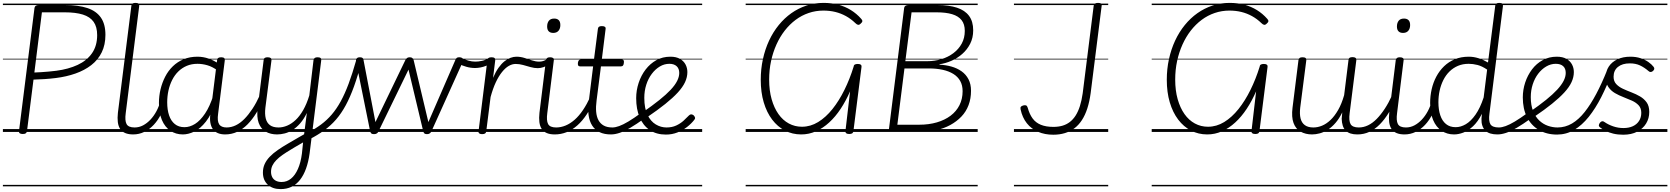

<svg xmlns="http://www.w3.org/2000/svg" viewBox="-20 -910 11518 1324"><path d="M137 14Q108 14 111 -6L218 -856Q220 -866 227 -870.5Q234 -875 248 -875H429Q521 -875 582.5 -854.5Q644 -834 675.5 -789Q707 -744 707 -670Q707 -601 681.5 -549Q656 -497 609.5 -461Q563 -425 500.5 -403Q438 -381 365 -372Q326 -367 286.5 -364.5Q247 -362 211 -361L166 -5Q164 5 157.5 9.5Q151 14 137 14ZM217 -410Q241 -411 266 -412.5Q291 -414 317 -416.5Q343 -419 368 -422Q452 -433 515.5 -462.5Q579 -492 614.5 -543Q650 -594 650 -668Q650 -725 625.5 -759.5Q601 -794 551.5 -809.5Q502 -825 427 -825H269ZM0 365H700V375H0ZM0 -20H700V0H0ZM0 -505H700V-500H0ZM0 -885H700V-875H0Z M899 17Q866 17 843.5 7.5Q821 -2 808.5 -21Q796 -40 792.5 -68Q789 -96 793 -132L886 -871Q888 -881 894 -885.5Q900 -890 914 -890Q929 -890 935 -885Q941 -880 940 -869L847 -130Q840 -79 852.5 -55Q865 -31 908 -31Q917 -31 921.5 -23.5Q926 -16 925 -7Q924 2 917.5 9.5Q911 17 899 17ZM700 365H1000V375H700ZM700 -20H1000V0H700ZM700 -505H1000V-500H700ZM700 -885H1000V-875H700Z M898 17Q887 17 882 9.5Q877 2 878 -7Q879 -16 886.5 -23.5Q894 -31 908 -31Q939 -31 966.5 -45.5Q994 -60 1017.5 -85Q1041 -110 1059 -143.5Q1077 -177 1087 -216Q1089 -227 1098 -228.5Q1107 -230 1114.5 -225Q1122 -220 1120 -209Q1110 -162 1089.5 -121Q1069 -80 1040 -49Q1011 -18 975 -0.5Q939 17 898 17ZM1001 365V375ZM1001 -20V0ZM1001 -505V-500ZM1001 -885V-875Z M1241 17Q1192 17 1154.5 -8.5Q1117 -34 1096.5 -82.5Q1076 -131 1076 -200Q1076 -248 1087 -294Q1098 -340 1119 -381Q1140 -422 1172 -453Q1204 -484 1246.5 -501.5Q1289 -519 1342 -519Q1381 -519 1418.5 -506Q1456 -493 1490 -469L1485 -421Q1445 -450 1410 -460Q1375 -470 1342 -470Q1301 -470 1268 -456Q1235 -442 1209.5 -417Q1184 -392 1167 -358Q1150 -324 1141.5 -285Q1133 -246 1133 -204Q1133 -153 1146 -114.5Q1159 -76 1185.5 -54.5Q1212 -33 1252 -33Q1289 -33 1325 -55.5Q1361 -78 1394 -127Q1427 -176 1452 -255L1468 -209Q1439 -121 1400 -71.5Q1361 -22 1319.5 -2.5Q1278 17 1241 17ZM1533 17Q1503 17 1481.5 7.5Q1460 -2 1447.5 -20Q1435 -38 1430.5 -64.5Q1426 -91 1431 -126L1477 -495Q1478 -506 1485 -510.5Q1492 -515 1505 -515Q1520 -515 1526 -509.5Q1532 -504 1530 -493L1484 -125Q1477 -76 1491 -53.5Q1505 -31 1543 -31Q1551 -31 1555 -23.5Q1559 -16 1558 -7Q1557 2 1551 9.5Q1545 17 1533 17ZM1000 365H1635V375H1000ZM1000 -20H1635V0H1000ZM1000 -505H1635V-500H1000ZM1000 -885H1635V-875H1000Z M1532 17Q1521 17 1516 9.5Q1511 2 1512 -7Q1513 -16 1520.5 -23.5Q1528 -31 1542 -31Q1575 -31 1606 -46Q1637 -61 1665.5 -90Q1694 -119 1721 -160Q1748 -201 1771 -252Q1776 -263 1785 -262.5Q1794 -262 1800 -254.5Q1806 -247 1801 -237Q1777 -179 1748.5 -132.5Q1720 -86 1687 -52.5Q1654 -19 1615.5 -1Q1577 17 1532 17ZM1635 365V375ZM1635 -20V0ZM1635 -505V-500ZM1635 -885V-875Z M1915 394Q1859 394 1826 363Q1793 332 1793 280Q1793 248 1805 221.5Q1817 195 1840 171Q1863 147 1895.5 124.5Q1928 102 1968 79Q1987 68 2005 57.5Q2023 47 2041 36.5Q2059 26 2077 16L2096 -131Q2075 -88 2050 -59.5Q2025 -31 1998 -14Q1971 3 1943.5 10Q1916 17 1891 17Q1846 17 1812.5 -2Q1779 -21 1764 -62Q1749 -103 1757 -167L1798 -495Q1799 -506 1805.5 -510.5Q1812 -515 1825 -515Q1840 -515 1846.5 -510Q1853 -505 1852 -494L1810 -167Q1805 -124 1812.5 -93.5Q1820 -63 1841.5 -47Q1863 -31 1901 -31Q1930 -31 1960 -43.5Q1990 -56 2018 -82Q2046 -108 2070.5 -150.5Q2095 -193 2113 -252L2142 -496Q2144 -506 2150.5 -510.5Q2157 -515 2170 -515Q2185 -515 2191 -509.5Q2197 -504 2195 -493L2115 148Q2107 206 2090.5 252Q2074 298 2049 330Q2024 362 1990.5 378Q1957 394 1915 394ZM1922 345Q1958 345 1986.5 322Q2015 299 2034.5 255Q2054 211 2062 149L2070 72Q2056 80 2041.5 88.5Q2027 97 2013 105Q1999 113 1985 122Q1953 141 1928 158.5Q1903 176 1885.5 194Q1868 212 1858.5 231.5Q1849 251 1849 275Q1849 295 1857 311Q1865 327 1881.5 336Q1898 345 1922 345ZM1635 365H2300V375H1635ZM1635 -20H2300V0H1635ZM1635 -505H2300V-500H1635ZM1635 -885H2300V-875H1635Z M2115 50Q2108 53 2102.5 48Q2097 43 2095 34Q2093 25 2094.5 16.5Q2096 8 2103 5Q2153 -21 2193.5 -51Q2234 -81 2267.5 -120Q2301 -159 2329.5 -211Q2358 -263 2384 -332.5Q2410 -402 2436 -494Q2438 -501 2444.5 -503.5Q2451 -506 2458 -504.5Q2465 -503 2470 -498Q2475 -493 2473 -485Q2448 -389 2421.5 -315Q2395 -241 2364.5 -184.5Q2334 -128 2297.5 -86Q2261 -44 2215.5 -11Q2170 22 2115 50ZM2300 365H2375V375H2300ZM2300 -20H2375V0H2300ZM2300 -505H2375V-500H2300ZM2300 -885H2375V-875H2300Z M2559 15Q2545 15 2539.5 9Q2534 3 2532 -7L2435 -486Q2433 -497 2439 -506Q2445 -515 2462 -515Q2474 -515 2480 -510.5Q2486 -506 2487 -495L2569 -68L2775 -495Q2781 -506 2787.5 -510.5Q2794 -515 2806 -515Q2818 -515 2824 -509.5Q2830 -504 2833 -493L2934 -68L3120 -496Q3124 -507 3130.5 -511.5Q3137 -516 3149 -515Q3166 -514 3171.5 -505Q3177 -496 3171 -483L2955 -4Q2951 4 2944 9.5Q2937 15 2924 15Q2911 15 2905.5 9Q2900 3 2898 -7L2797 -430L2590 -4Q2587 4 2579.5 9.5Q2572 15 2559 15ZM2375 365H3179V375H2375ZM2375 -20H3179V0H2375ZM2375 -505H3179V-500H2375ZM2375 -885H3179V-875H2375Z M3256 -441Q3226 -441 3196 -449.5Q3166 -458 3146 -469Q3139 -474 3138.5 -481.5Q3138 -489 3142.5 -497Q3147 -505 3153 -509Q3159 -513 3164 -510Q3185 -499 3209.5 -492Q3234 -485 3258 -485Q3279 -485 3304.5 -490.5Q3330 -496 3349 -510Q3356 -516 3362.5 -509Q3369 -502 3371 -492Q3373 -482 3368 -477Q3353 -465 3334 -457Q3315 -449 3294.5 -445Q3274 -441 3256 -441ZM3179 365V375ZM3179 -20V0ZM3179 -505V-500ZM3179 -885V-875Z M3304 15Q3292 15 3285 10Q3278 5 3280 -5L3341 -496Q3343 -506 3349.5 -510.5Q3356 -515 3369 -515Q3384 -515 3390 -510Q3396 -505 3395 -494L3380 -373Q3398 -415 3418 -443Q3438 -471 3459 -487.5Q3480 -504 3501 -511.5Q3522 -519 3541 -519Q3551 -519 3556.5 -511.5Q3562 -504 3561 -494Q3560 -484 3554 -476.5Q3548 -469 3536 -469Q3512 -469 3488.5 -455.5Q3465 -442 3442 -413.5Q3419 -385 3399 -342.5Q3379 -300 3363 -241L3333 -4Q3332 6 3325 10.5Q3318 15 3304 15ZM3179 365H3583V375H3179ZM3179 -20H3583V0H3179ZM3179 -505H3583V-500H3179ZM3179 -885H3583V-875H3179Z M3688 -440Q3664 -440 3638 -447.5Q3612 -455 3586.5 -462Q3561 -469 3536 -469Q3525 -469 3520 -476.5Q3515 -484 3515.5 -494Q3516 -504 3522.5 -511.5Q3529 -519 3541 -519Q3570 -519 3596.5 -510.5Q3623 -502 3648.5 -493.5Q3674 -485 3698 -485Q3713 -485 3725.5 -489Q3738 -493 3751 -501Q3759 -507 3765.5 -502.5Q3772 -498 3774 -489Q3776 -480 3769 -473Q3748 -454 3728 -447Q3708 -440 3688 -440ZM3583 365V375ZM3583 -20V0ZM3583 -505V-500ZM3583 -885V-875Z M3806 17Q3773 17 3750.5 7.5Q3728 -2 3715.5 -21Q3703 -40 3699.5 -68Q3696 -96 3700 -132L3745 -496Q3747 -506 3753.5 -510.5Q3760 -515 3773 -515Q3787 -515 3794 -510Q3801 -505 3799 -494L3754 -130Q3747 -79 3759.5 -55Q3772 -31 3815 -31Q3825 -31 3829.5 -23.5Q3834 -16 3833 -7Q3832 2 3825 9.5Q3818 17 3806 17ZM3795 -683Q3775 -683 3764 -694Q3753 -705 3753 -727Q3753 -752 3765 -767Q3777 -782 3802 -782Q3822 -782 3833 -771Q3844 -760 3844 -737Q3844 -713 3831.5 -698Q3819 -683 3795 -683ZM3583 365H3908V375H3583ZM3583 -20H3908V0H3583ZM3583 -505H3908V-500H3583ZM3583 -885H3908V-875H3583Z M3805 17Q3794 17 3789 9.5Q3784 2 3785 -7Q3786 -16 3793.5 -23.5Q3801 -31 3815 -31Q3848 -31 3880.5 -44.5Q3913 -58 3943 -84.5Q3973 -111 4000 -151Q4027 -191 4051 -243Q4056 -255 4065 -254Q4074 -253 4080 -245.5Q4086 -238 4081 -228Q4056 -167 4026 -121.5Q3996 -76 3961 -45Q3926 -14 3887 1.5Q3848 17 3805 17ZM3908 365V375ZM3908 -20V0ZM3908 -505V-500ZM3908 -885V-875Z M4193 17Q4147 17 4115 1.5Q4083 -14 4064 -43.5Q4045 -73 4039 -115Q4033 -157 4040 -210L4070 -452H3982Q3971 -452 3967.5 -458Q3964 -464 3965 -476Q3967 -489 3972 -494.5Q3977 -500 3987 -500H4076L4103 -711Q4104 -721 4110.5 -725.5Q4117 -730 4130 -730Q4145 -730 4151.5 -725Q4158 -720 4156 -709L4130 -500H4266Q4276 -500 4280 -494.5Q4284 -489 4282 -476Q4281 -464 4276 -458Q4271 -452 4260 -452H4124L4094 -218Q4088 -174 4091 -139.5Q4094 -105 4107 -81Q4120 -57 4143.5 -44Q4167 -31 4203 -31Q4213 -31 4217.5 -23.5Q4222 -16 4221 -7Q4220 2 4213.5 9.5Q4207 17 4193 17ZM3908 365H4296V375H3908ZM3908 -20H4296V0H3908ZM3908 -505H4296V-500H3908ZM3908 -885H4296V-875H3908Z M4193 17Q4182 17 4177 9.5Q4172 2 4173 -7Q4174 -16 4181.5 -23.5Q4189 -31 4203 -31Q4223 -31 4249.5 -40.5Q4276 -50 4313 -72Q4350 -94 4402 -132Q4410 -138 4417.5 -135Q4425 -132 4429.5 -124.5Q4434 -117 4433.5 -108Q4433 -99 4425 -94Q4368 -53 4326 -28.5Q4284 -4 4252 6.5Q4220 17 4193 17ZM4296 365V375ZM4296 -20V0ZM4296 -505V-500ZM4296 -885V-875Z M4572 18Q4506 18 4460 -13.5Q4414 -45 4390.5 -101.5Q4367 -158 4367 -233Q4367 -287 4384 -338.5Q4401 -390 4432 -430.5Q4463 -471 4506 -495Q4549 -519 4603 -519Q4643 -519 4669 -504Q4695 -489 4707.5 -465Q4720 -441 4720 -413Q4720 -378 4704 -343.5Q4688 -309 4654 -272Q4620 -235 4567.5 -193Q4515 -151 4443 -102L4413 -136Q4479 -182 4526.5 -220Q4574 -258 4604.5 -290.5Q4635 -323 4649.5 -352Q4664 -381 4664 -407Q4664 -437 4646 -453.5Q4628 -470 4596 -470Q4561 -470 4530 -451.5Q4499 -433 4474.5 -400.5Q4450 -368 4436.5 -325.5Q4423 -283 4423 -235Q4423 -163 4445 -118Q4467 -73 4502 -52Q4537 -31 4576 -31Q4614 -31 4643 -44.5Q4672 -58 4693.5 -77.5Q4715 -97 4731 -114Q4739 -122 4747 -121.5Q4755 -121 4763 -115Q4770 -108 4772.5 -100Q4775 -92 4768 -84Q4748 -58 4718 -34.5Q4688 -11 4651 3.5Q4614 18 4572 18ZM4296 365H4822V375H4296ZM4296 -20H4822V0H4296ZM4296 -505H4822V-500H4296ZM4296 -885H4822V-875H4296Z M5505 17Q5444 17 5393 -9.5Q5342 -36 5304.5 -85.5Q5267 -135 5246.5 -204.5Q5226 -274 5226 -360Q5226 -434 5241 -502.5Q5256 -571 5283.5 -630Q5311 -689 5350 -737Q5389 -785 5437 -819Q5485 -853 5541 -871.5Q5597 -890 5659 -890Q5714 -890 5761 -877.5Q5808 -865 5847.5 -840.5Q5887 -816 5918 -781Q5927 -772 5926.5 -764Q5926 -756 5915 -747Q5905 -737 5896.5 -739Q5888 -741 5878 -751Q5848 -780 5813.5 -799Q5779 -818 5740.5 -827.5Q5702 -837 5658 -837Q5605 -837 5556.5 -820.5Q5508 -804 5466.5 -773Q5425 -742 5391.5 -699Q5358 -656 5334 -602.5Q5310 -549 5297 -488.5Q5284 -428 5284 -361Q5284 -286 5301 -226Q5318 -166 5348 -123.5Q5378 -81 5419.5 -58.5Q5461 -36 5510 -36Q5569 -36 5622 -68.5Q5675 -101 5720.5 -158Q5766 -215 5803 -290Q5840 -365 5866 -449Q5867 -460 5874 -464.5Q5881 -469 5895 -469Q5923 -469 5921 -450L5865 -6Q5864 4 5857.5 9Q5851 14 5836 14Q5808 14 5810 -6L5842 -280Q5813 -214 5777 -159.5Q5741 -105 5698 -65.5Q5655 -26 5606.5 -4.5Q5558 17 5505 17ZM5122 365H5997V375H5122ZM5122 -20H5997V0H5122ZM5122 -505H5997V-500H5122ZM5122 -885H5997V-875H5122Z M6134 0Q6107 0 6110 -19L6215 -856Q6218 -875 6246 -875H6445Q6524 -875 6579 -857Q6634 -839 6662.5 -800.5Q6691 -762 6691 -701Q6691 -649 6670 -608Q6649 -567 6615 -537.5Q6581 -508 6540.5 -490.5Q6500 -473 6459 -467L6458 -464Q6502 -462 6541 -451Q6580 -440 6610.5 -418.5Q6641 -397 6658.5 -363.5Q6676 -330 6676 -284Q6676 -230 6659 -185Q6642 -140 6609.5 -106Q6577 -72 6533 -48Q6489 -24 6435 -12Q6381 0 6321 0ZM6168 -50H6319Q6385 -50 6440 -66Q6495 -82 6535 -112Q6575 -142 6596.5 -185Q6618 -228 6618 -281Q6618 -322 6601.5 -351.5Q6585 -381 6554.5 -400Q6524 -419 6481.5 -428.5Q6439 -438 6387 -438H6217ZM6223 -488H6375Q6425 -488 6471.5 -502Q6518 -516 6554.5 -543.5Q6591 -571 6612 -609.5Q6633 -648 6633 -697Q6633 -743 6611 -771Q6589 -799 6546 -812Q6503 -825 6439 -825H6266ZM5997 365H6722V375H5997ZM5997 -20H6722V0H5997ZM5997 -505H6722V-500H5997ZM5997 -885H6722V-875H5997Z M7243 19Q7185 19 7138.5 -1Q7092 -21 7061 -60Q7030 -99 7018 -155Q7015 -168 7020 -174Q7025 -180 7037 -183Q7049 -186 7056 -183Q7063 -180 7067 -167Q7079 -123 7100.5 -93.5Q7122 -64 7157.5 -49.5Q7193 -35 7244 -35Q7278 -35 7306 -43Q7334 -51 7357 -68.5Q7380 -86 7397.5 -113.5Q7415 -141 7427 -179Q7439 -217 7446 -266L7522 -871Q7524 -881 7531 -885.5Q7538 -890 7552 -890Q7567 -890 7573 -885.5Q7579 -881 7577 -871L7501 -268Q7493 -209 7478 -162.5Q7463 -116 7440.5 -81.5Q7418 -47 7388.5 -25Q7359 -3 7322.5 8Q7286 19 7243 19ZM6972 365H7622V375H6972ZM6972 -20H7622V0H6972ZM6972 -505H7622V-500H6972ZM6972 -885H7622V-875H6972Z M8305 17Q8244 17 8193 -9.5Q8142 -36 8104.5 -85.5Q8067 -135 8046.5 -204.5Q8026 -274 8026 -360Q8026 -434 8041 -502.5Q8056 -571 8083.5 -630Q8111 -689 8150 -737Q8189 -785 8237 -819Q8285 -853 8341 -871.5Q8397 -890 8459 -890Q8514 -890 8561 -877.5Q8608 -865 8647.5 -840.5Q8687 -816 8718 -781Q8727 -772 8726.5 -764Q8726 -756 8715 -747Q8705 -737 8696.5 -739Q8688 -741 8678 -751Q8648 -780 8613.5 -799Q8579 -818 8540.5 -827.5Q8502 -837 8458 -837Q8405 -837 8356.5 -820.5Q8308 -804 8266.5 -773Q8225 -742 8191.5 -699Q8158 -656 8134 -602.5Q8110 -549 8097 -488.5Q8084 -428 8084 -361Q8084 -286 8101 -226Q8118 -166 8148 -123.5Q8178 -81 8219.5 -58.5Q8261 -36 8310 -36Q8369 -36 8422 -68.5Q8475 -101 8520.5 -158Q8566 -215 8603 -290Q8640 -365 8666 -449Q8667 -460 8674 -464.5Q8681 -469 8695 -469Q8723 -469 8721 -450L8665 -6Q8664 4 8657.5 9Q8651 14 8636 14Q8608 14 8610 -6L8642 -280Q8613 -214 8577 -159.5Q8541 -105 8498 -65.5Q8455 -26 8406.5 -4.5Q8358 17 8305 17ZM7922 365H8797V375H7922ZM7922 -20H8797V0H7922ZM7922 -505H8797V-500H7922ZM7922 -885H8797V-875H7922Z M9028 17Q8983 17 8949 -2Q8915 -21 8900 -62Q8885 -103 8893 -167L8934 -495Q8936 -506 8942 -510.5Q8948 -515 8962 -515Q8977 -515 8983 -510Q8989 -505 8988 -494L8946 -167Q8941 -124 8948.5 -93.5Q8956 -63 8978 -47Q9000 -31 9037 -31Q9067 -31 9097 -43.5Q9127 -56 9155 -82.5Q9183 -109 9207.5 -151.5Q9232 -194 9249 -254L9279 -496Q9280 -507 9286.5 -511.5Q9293 -516 9307 -516Q9321 -516 9327.5 -511Q9334 -506 9333 -495L9287 -130Q9280 -77 9293.5 -54Q9307 -31 9350 -31Q9360 -31 9364 -23.5Q9368 -16 9367 -7Q9366 2 9359.5 9.5Q9353 17 9340 17Q9313 17 9293 10.5Q9273 4 9259.5 -9.5Q9246 -23 9239.5 -43.5Q9233 -64 9232 -91L9236 -135Q9215 -92 9189.5 -62.5Q9164 -33 9136.5 -15.5Q9109 2 9081 9.5Q9053 17 9028 17ZM8797 365H9443V375H8797ZM8797 -20H9443V0H8797ZM8797 -505H9443V-500H8797ZM8797 -885H9443V-875H8797Z M9340 17Q9329 17 9324 9.5Q9319 2 9320 -7Q9321 -16 9328.5 -23.5Q9336 -31 9350 -31Q9383 -31 9414 -46Q9445 -61 9473.5 -90Q9502 -119 9529 -160Q9556 -201 9579 -252Q9584 -263 9593 -262.5Q9602 -262 9608 -254.5Q9614 -247 9609 -237Q9585 -179 9556.5 -132.5Q9528 -86 9495 -52.5Q9462 -19 9423.5 -1Q9385 17 9340 17ZM9443 365V375ZM9443 -20V0ZM9443 -505V-500ZM9443 -885V-875Z M9666 17Q9633 17 9610.5 7.5Q9588 -2 9575.5 -21Q9563 -40 9559.5 -68Q9556 -96 9560 -132L9605 -496Q9607 -506 9613.5 -510.5Q9620 -515 9633 -515Q9647 -515 9654 -510Q9661 -505 9659 -494L9614 -130Q9607 -79 9619.5 -55Q9632 -31 9675 -31Q9685 -31 9689.5 -23.5Q9694 -16 9693 -7Q9692 2 9685 9.5Q9678 17 9666 17ZM9655 -683Q9635 -683 9624 -694Q9613 -705 9613 -727Q9613 -752 9625 -767Q9637 -782 9662 -782Q9682 -782 9693 -771Q9704 -760 9704 -737Q9704 -713 9691.5 -698Q9679 -683 9655 -683ZM9443 365H9768V375H9443ZM9443 -20H9768V0H9443ZM9443 -505H9768V-500H9443ZM9443 -885H9768V-875H9443Z M9665 17Q9654 17 9649 9.5Q9644 2 9645 -7Q9646 -16 9653.5 -23.5Q9661 -31 9675 -31Q9706 -31 9733.5 -45.5Q9761 -60 9784.5 -85Q9808 -110 9826 -143.5Q9844 -177 9854 -216Q9856 -227 9865 -228.5Q9874 -230 9881.5 -225Q9889 -220 9887 -209Q9877 -162 9856.5 -121Q9836 -80 9807 -49Q9778 -18 9742 -0.5Q9706 17 9665 17ZM9768 365V375ZM9768 -20V0ZM9768 -505V-500ZM9768 -885V-875Z M10007 17Q9958 17 9920.5 -8.5Q9883 -34 9862.5 -82.5Q9842 -131 9842 -200Q9842 -248 9852.5 -294.5Q9863 -341 9884.5 -381.5Q9906 -422 9938 -453Q9970 -484 10012.5 -501.5Q10055 -519 10109 -519Q10142 -519 10175.5 -508.5Q10209 -498 10241 -479L10291 -871Q10292 -881 10298.5 -885.5Q10305 -890 10319 -890Q10334 -890 10339.5 -884.5Q10345 -879 10344 -868L10251 -127Q10244 -76 10257.5 -53.5Q10271 -31 10316 -31Q10324 -31 10328 -23.5Q10332 -16 10331.5 -7Q10331 2 10324.5 9.5Q10318 17 10306 17Q10278 17 10257 10.5Q10236 4 10222.5 -9.5Q10209 -23 10202 -43.5Q10195 -64 10196 -91L10199 -125Q10171 -70 10137.5 -39Q10104 -8 10070.5 4.5Q10037 17 10007 17ZM10018 -33Q10053 -33 10088 -53.5Q10123 -74 10155 -119.5Q10187 -165 10211 -238L10235 -430Q10200 -454 10168.5 -462Q10137 -470 10108 -470Q10067 -470 10034 -456Q10001 -442 9975.5 -417Q9950 -392 9933 -358Q9916 -324 9907.5 -285Q9899 -246 9899 -204Q9899 -154 9912 -115Q9925 -76 9951.5 -54.5Q9978 -33 10018 -33ZM9768 365H10409V375H9768ZM9768 -20H10409V0H9768ZM9768 -505H10409V-500H9768ZM9768 -885H10409V-875H9768Z M10306 17Q10295 17 10290 9.5Q10285 2 10286 -7Q10287 -16 10294.5 -23.5Q10302 -31 10316 -31Q10336 -31 10362.5 -40.5Q10389 -50 10426 -72Q10463 -94 10515 -132Q10523 -138 10530.5 -135Q10538 -132 10542.5 -124.5Q10547 -117 10546.5 -108Q10546 -99 10538 -94Q10481 -53 10439 -28.5Q10397 -4 10365 6.5Q10333 17 10306 17ZM10409 365V375ZM10409 -20V0ZM10409 -505V-500ZM10409 -885V-875Z M10530 -139Q10595 -184 10641.5 -221.5Q10688 -259 10718 -291.5Q10748 -324 10762.5 -352.5Q10777 -381 10777 -407Q10777 -438 10759 -454Q10741 -470 10708 -470Q10674 -470 10642.5 -451.5Q10611 -433 10587 -401.5Q10563 -370 10549.5 -328.5Q10536 -287 10536 -240Q10536 -184 10552 -144Q10568 -104 10594.5 -79Q10621 -54 10654 -42.5Q10687 -31 10721 -31Q10732 -31 10737 -23.5Q10742 -16 10741.5 -6.5Q10741 3 10735 10.5Q10729 18 10718 18Q10645 18 10591.5 -14Q10538 -46 10509.5 -103Q10481 -160 10481 -238Q10481 -291 10497.5 -341Q10514 -391 10544.5 -431.5Q10575 -472 10618.5 -495.5Q10662 -519 10715 -519Q10756 -519 10782 -504Q10808 -489 10820.5 -465Q10833 -441 10833 -413Q10833 -378 10817 -343.5Q10801 -309 10767.5 -272.5Q10734 -236 10682.5 -194.5Q10631 -153 10560 -105ZM10409 365H10897V375H10409ZM10409 -20H10897V0H10409ZM10409 -505H10897V-500H10409ZM10409 -885H10897V-875H10409Z M10716 18Q10708 18 10703 10.5Q10698 3 10698.5 -6.5Q10699 -16 10704.5 -23.5Q10710 -31 10720 -31Q10774 -31 10820.5 -58.5Q10867 -86 10908 -138Q10949 -190 10987.5 -262.5Q11026 -335 11062 -425Q11066 -435 11076 -435Q11086 -435 11093.5 -429Q11101 -423 11097 -413Q11062 -319 11022 -240.5Q10982 -162 10935.5 -104Q10889 -46 10835 -14Q10781 18 10716 18ZM10897 365H10947V375H10897ZM10897 -20H10947V0H10897ZM10897 -505H10947V-500H10897ZM10897 -885H10947V-875H10897Z M11173 19Q11136 19 11105 11.5Q11074 4 11051 -8Q11028 -20 11013 -32Q11005 -38 11005.5 -46Q11006 -54 11013 -64Q11021 -73 11028.5 -74Q11036 -75 11045 -68Q11071 -50 11105 -38.5Q11139 -27 11175 -27Q11212 -27 11239.5 -39.5Q11267 -52 11282.5 -76Q11298 -100 11298 -132Q11298 -164 11280 -183.5Q11262 -203 11234.5 -215.5Q11207 -228 11175.5 -240Q11144 -252 11116.5 -268Q11089 -284 11071 -310Q11053 -336 11053 -378Q11053 -419 11074 -451Q11095 -483 11133.5 -501Q11172 -519 11223 -519Q11262 -519 11293.5 -508.5Q11325 -498 11347.5 -482Q11370 -466 11383 -449Q11389 -441 11387.5 -434Q11386 -427 11378 -420Q11371 -414 11363 -413.5Q11355 -413 11348 -420Q11319 -445 11289 -459Q11259 -473 11219 -473Q11167 -473 11137 -448.5Q11107 -424 11107 -381Q11107 -350 11125 -330.5Q11143 -311 11171 -298Q11199 -285 11230.5 -273Q11262 -261 11289.5 -245Q11317 -229 11335 -204Q11353 -179 11353 -138Q11353 -94 11331.5 -58.5Q11310 -23 11270 -2Q11230 19 11173 19ZM10947 365H11478V375H10947ZM10947 -20H11478V0H10947ZM10947 -505H11478V-500H10947ZM10947 -885H11478V-875H10947Z"/></svg>

Font: Playwrite GB J Guides
Style: Italic
Weight: 400
Italic angle: -7.01216°
Designer: Veronika Burian, José Scaglione
Foundry: TypeTogether
Version: Version 1.003